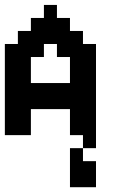

<svg xmlns="http://www.w3.org/2000/svg" viewBox="-20 -556 469 790"><path d="M160.7 -482.1V-535.7H214.3V-482.1H267.9V-428.6H321.4V-375H375V53.6H321.4V0H267.9V-107.1H107.1V0H0V-375H53.6V-428.6H107.1V-482.1ZM267.9 -214.3V-321.4H214.3V-375H160.7V-321.4H107.1V-214.3ZM321.4 107.1H375V214.3H267.9V53.6H321.4Z"/></svg>

Font: Jersey 10
Style: Regular
Weight: 400
Designer: Sarah Cadigan-Fried
Version: Version 1.000